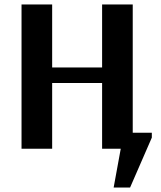

<svg xmlns="http://www.w3.org/2000/svg" viewBox="-20 -670 727 865"><path d="M492 175 524 0H440V-296H215V0H77V-650H215V-366H440V-650H578V-72H664V-50L566 175Z"/></svg>

Font: Arsenal
Style: Bold
Weight: 700
Designer: Andrij Shevchenko
Foundry: Stairsfor
Version: Version 2.001;PS 002.001;hotconv 1.0.88;makeotf.lib2.5.64775